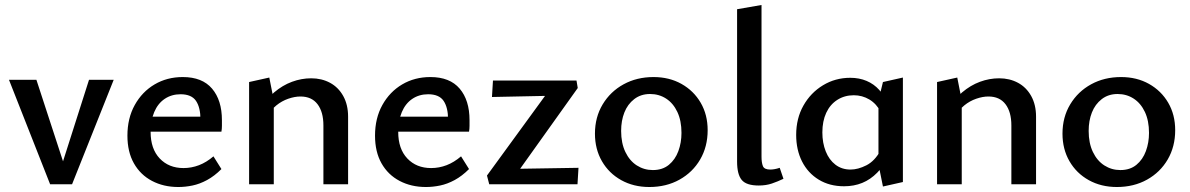

<svg xmlns="http://www.w3.org/2000/svg" viewBox="-20 -739 4772 770"><path d="M181 0 16 -419H126L254 -27H212L337 -419H436L269 0Z M695 11Q636 11 589.5 -13.5Q543 -38 517 -84Q491 -130 491 -195Q491 -265 520.5 -318Q550 -371 600 -400.5Q650 -430 713 -430Q791 -430 830.5 -383.5Q870 -337 870 -257Q870 -247 870 -234.5Q870 -222 868 -211H784V-259Q784 -308 766 -334.5Q748 -361 704 -361Q668 -361 640.5 -342.5Q613 -324 598.5 -289.5Q584 -255 584 -210Q584 -142 620.5 -103.5Q657 -65 716 -65Q748 -65 778 -76.5Q808 -88 836 -112L868 -61Q840 -33 810.5 -17Q781 -1 752 5Q723 11 695 11ZM541 -211 552 -271H856V-211Z M1277 0V-236Q1277 -290 1253.5 -321Q1230 -352 1185 -352Q1162 -352 1136 -343Q1110 -334 1088.5 -316.5Q1067 -299 1052 -272L1020 -297Q1046 -340 1079.5 -368.5Q1113 -397 1151 -411Q1189 -425 1228 -425Q1270 -425 1303.5 -407Q1337 -389 1356.5 -354Q1376 -319 1376 -271V0ZM979 0V-410L1060 -428L1078 -337V0Z M1688 11Q1629 11 1582.5 -13.5Q1536 -38 1510 -84Q1484 -130 1484 -195Q1484 -265 1513.5 -318Q1543 -371 1593 -400.5Q1643 -430 1706 -430Q1784 -430 1823.5 -383.5Q1863 -337 1863 -257Q1863 -247 1863 -234.5Q1863 -222 1861 -211H1777V-259Q1777 -308 1759 -334.5Q1741 -361 1697 -361Q1661 -361 1633.5 -342.5Q1606 -324 1591.5 -289.5Q1577 -255 1577 -210Q1577 -142 1613.5 -103.5Q1650 -65 1709 -65Q1741 -65 1771 -76.5Q1801 -88 1829 -112L1861 -61Q1833 -33 1803.5 -17Q1774 -1 1745 5Q1716 11 1688 11ZM1534 -211 1545 -271H1849V-211Z M1933 -35 2191 -389 2244 -356 1953 -350 1957 -416H2292L2297 -386L2038 -23L1992 -61L2300 -66L2296 0H1942Z M2584 11Q2521 11 2471.5 -16.5Q2422 -44 2394 -92.5Q2366 -141 2366 -203Q2366 -269 2397 -320.5Q2428 -372 2481 -401Q2534 -430 2601 -430Q2664 -430 2713 -402.5Q2762 -375 2790 -327Q2818 -279 2818 -217Q2818 -151 2788 -99.5Q2758 -48 2705 -18.5Q2652 11 2584 11ZM2598 -57Q2637 -57 2662.5 -78Q2688 -99 2700.5 -133Q2713 -167 2713 -206Q2713 -255 2696.5 -290Q2680 -325 2651.5 -343.5Q2623 -362 2587 -362Q2550 -362 2523.5 -341.5Q2497 -321 2484 -288Q2471 -255 2471 -214Q2471 -165 2488 -129.5Q2505 -94 2534 -75.5Q2563 -57 2598 -57Z M3023 5Q2973 5 2954.5 -17.5Q2936 -40 2936 -91V-702L3034 -719V-110Q3034 -87 3039.5 -73Q3045 -59 3069 -59Q3076 -59 3085.5 -60.5Q3095 -62 3107 -66L3122 -22Q3099 -11 3075.5 -3Q3052 5 3023 5Z M3365 8Q3307 8 3263.5 -18.5Q3220 -45 3196.5 -91.5Q3173 -138 3173 -198Q3173 -264 3202 -315.5Q3231 -367 3280.5 -397Q3330 -427 3390 -427Q3426 -427 3455.5 -414.5Q3485 -402 3506 -378.5Q3527 -355 3538 -322L3513 -289Q3495 -323 3466.5 -340Q3438 -357 3404 -357Q3367 -357 3338 -338.5Q3309 -320 3293.5 -286.5Q3278 -253 3278 -208Q3278 -166 3291.5 -132Q3305 -98 3330.5 -78.5Q3356 -59 3391 -59Q3421 -59 3454.5 -76Q3488 -93 3511 -135L3547 -115Q3525 -74 3498 -46.5Q3471 -19 3438 -5.5Q3405 8 3365 8ZM3521 9 3503 -80V-336L3521 -410L3601 -428V-9Z M4036 0V-236Q4036 -290 4012.5 -321Q3989 -352 3944 -352Q3921 -352 3895 -343Q3869 -334 3847.5 -316.5Q3826 -299 3811 -272L3779 -297Q3805 -340 3838.5 -368.5Q3872 -397 3910 -411Q3948 -425 3987 -425Q4029 -425 4062.5 -407Q4096 -389 4115.5 -354Q4135 -319 4135 -271V0ZM3738 0V-410L3819 -428L3837 -337V0Z M4459 11Q4396 11 4346.5 -16.5Q4297 -44 4269 -92.5Q4241 -141 4241 -203Q4241 -269 4272 -320.5Q4303 -372 4356 -401Q4409 -430 4476 -430Q4539 -430 4588 -402.5Q4637 -375 4665 -327Q4693 -279 4693 -217Q4693 -151 4663 -99.5Q4633 -48 4580 -18.5Q4527 11 4459 11ZM4473 -57Q4512 -57 4537.5 -78Q4563 -99 4575.5 -133Q4588 -167 4588 -206Q4588 -255 4571.5 -290Q4555 -325 4526.5 -343.5Q4498 -362 4462 -362Q4425 -362 4398.5 -341.5Q4372 -321 4359 -288Q4346 -255 4346 -214Q4346 -165 4363 -129.5Q4380 -94 4409 -75.5Q4438 -57 4473 -57Z"/></svg>

Font: Ysabeau Infant SemiBold
Style: Regular
Weight: 600
Designer: Christian Thalmann (Catharsis Fonts)
Version: Version 2.002; featfreeze: ss01,ss02,lnum